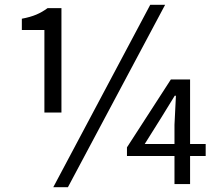

<svg xmlns="http://www.w3.org/2000/svg" viewBox="-20 -767 912 800"><path d="M236 -298V-733H178C148 -711 119 -698 71 -689V-642H165V-298ZM606 -747 202 13H263L668 -747ZM583 -167 652 -277 708 -368H713L707 -247V-167ZM837 -167H772V-436H692L509 -153V-117H707V0H772V-117H837Z"/></svg>

Font: Noto Sans CJK JP Regular
Style: Regular
Weight: 400
Designer: Ryoko NISHIZUKA (kana & ideographs); Paul D. Hunt (Latin, Greek & Cyrillic); Wenlong ZHANG (bopomofo); Sandoll Communica
Foundry: Adobe Systems Incorporated
Version: Version 1.001;PS 1.001;hotconv 1.0.78;makeotf.lib2.5.61930